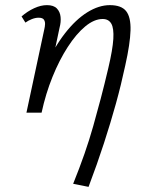

<svg xmlns="http://www.w3.org/2000/svg" viewBox="-20 -439 573 748"><path d="M265 277Q290 215 309 160.5Q328 106 343 53Q358 0 372.5 -55Q387 -110 402 -174Q419 -246 421.5 -287.5Q424 -329 413.5 -347Q403 -365 380 -365Q347 -365 312 -336Q277 -307 244 -256Q211 -205 184.5 -139.5Q158 -74 142 0H97Q121 -99 156 -177Q191 -255 233 -309Q275 -363 320 -391Q365 -419 408 -419Q453 -419 471.5 -395.5Q490 -372 488.5 -320.5Q487 -269 468 -184Q452 -109 431.5 -35Q411 39 385 119Q359 199 325 289ZM83 0 153 -327Q155 -335 155.5 -345Q156 -355 151 -362.5Q146 -370 130 -370Q118 -370 104 -364.5Q90 -359 79 -351L64 -375Q87 -395 113 -407Q139 -419 163 -419Q189 -419 201.5 -406Q214 -393 216 -373Q218 -353 212 -331L142 0Z"/></svg>

Font: Ysabeau Infant
Style: Italic
Weight: 400
Italic angle: -12°
Designer: Christian Thalmann (Catharsis Fonts)
Version: Version 2.001;gftools[0.9.30]; featfreeze: ss01,ss02,lnum